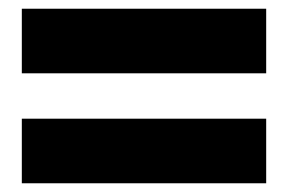

<svg xmlns="http://www.w3.org/2000/svg" viewBox="-20 -574 660 440"><path d="M30 -554H590V-406H30ZM30 -302H590V-154H30Z"/></svg>

Font: Unbounded
Style: Regular
Weight: 400
Designer: Luke Prowse, Jean-Baptiste Morizot, Fátima Lázaro, Florian Runge
Foundry: NaN
Version: Version 1.701;gftools[0.9.28.dev5+ged2979d]